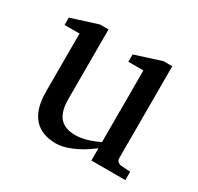

<svg xmlns="http://www.w3.org/2000/svg" viewBox="-116 -630 800 777"><g transform="rotate(30 284.5 -241.0)"><path d="M388.2 0V-57.1Q375.5 -47.4 357.2 -35.2Q338.9 -22.9 317.6 -12.5Q296.4 -2 273.2 5.1Q250 12.2 228 12.2Q195.8 12.2 170.2 2.7Q144.5 -6.8 126.7 -26.6Q108.9 -46.4 99.4 -76.9Q89.8 -107.4 89.8 -149.9V-420.9H20V-455.1L143.1 -494.1H183.1V-168.9Q183.1 -142.6 188.2 -121.6Q193.4 -100.6 204.8 -85.9Q216.3 -71.3 234.9 -63.7Q253.4 -56.2 279.8 -56.2Q294.9 -56.2 310.5 -59.1Q326.2 -62 340.3 -66.7Q354.5 -71.3 366.9 -76.4Q379.4 -81.5 388.2 -85.9V-420.9H317.9V-455.1L439.9 -494.1H481V-64Q481 -54.7 487.5 -48.8Q494.1 -43 502.9 -42L546.9 -39.1V0Z"/></g></svg>

Font: Charis SIL Eur
Style: Regular
Weight: 400
Foundry: SIL International
Version: Version 5.000